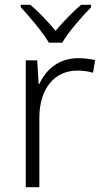

<svg xmlns="http://www.w3.org/2000/svg" viewBox="-20 -785 434 805"><path d="M185 -606H241C265 -649 324 -716 362 -755V-765H320C284 -735 245 -693 213 -656C182 -693 143 -735 107 -765H67V-755C103 -716 160 -649 185 -606ZM307 -541C227 -541 172 -493 145 -433H142L136 -532H88V0H145V-292C145 -411 207 -489 304 -489C328 -489 349 -486 370 -480L379 -533C358 -538 333 -541 307 -541Z"/></svg>

Font: Noto Sans Telugu Light
Style: Regular
Weight: 300
Designer: Jelle Bosma - Monotype Design Team
Foundry: Monotype Imaging Inc.
Version: Version 2.005